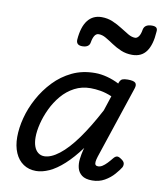

<svg xmlns="http://www.w3.org/2000/svg" viewBox="-90 -875 813 964"><g transform="rotate(10 317.0 -393.0)"><path d="M159 17Q122 17 94.5 -1.5Q67 -20 52 -54.5Q37 -89 37 -135Q37 -181 50.5 -233Q64 -285 91.5 -335.5Q119 -386 158.5 -427.5Q198 -469 250 -494Q302 -519 367 -519Q397 -519 429 -510.5Q461 -502 490 -487L491 -491Q497 -507 506.5 -511Q516 -515 534 -515Q565 -515 573.5 -505.5Q582 -496 575 -476L452 -107Q447 -91 446 -80.5Q445 -70 449 -65Q453 -60 462 -60Q473 -60 484 -67Q495 -74 506.5 -86Q518 -98 530 -113Q538 -123 546.5 -125Q555 -127 568 -118Q584 -108 586.5 -98Q589 -88 584 -77Q575 -62 555.5 -39.5Q536 -17 508 -1Q480 15 445 15Q410 15 392 1Q374 -13 368.5 -34.5Q363 -56 366 -81Q369 -106 375 -129Q376 -131 376.5 -133.5Q377 -136 378 -139Q338 -85 299.5 -50Q261 -15 225.5 1Q190 17 159 17ZM128 -150Q128 -123 135 -103.5Q142 -84 155.5 -73.5Q169 -63 187 -63Q221 -63 263 -95.5Q305 -128 350 -190.5Q395 -253 442 -342L467 -418Q436 -431 409 -435.5Q382 -440 358 -440Q313 -440 276 -420.5Q239 -401 211.5 -368.5Q184 -336 165.5 -297Q147 -258 137.5 -219.5Q128 -181 128 -150ZM279 -640Q248 -640 249 -668Q254 -734 280 -767.5Q306 -801 351 -801Q381 -801 407 -790Q433 -779 455.5 -764.5Q478 -750 497 -739Q516 -728 533 -728Q543 -728 551.5 -739.5Q560 -751 564 -776Q570 -803 607 -803Q623 -803 629.5 -796.5Q636 -790 634 -776Q630 -710 605.5 -675.5Q581 -641 533 -641Q502 -641 476 -652Q450 -663 428.5 -677.5Q407 -692 388 -703Q369 -714 351 -714Q338 -714 330 -701.5Q322 -689 318 -665Q316 -653 306 -646.5Q296 -640 279 -640Z"/></g></svg>

Font: Playwrite IN
Style: Regular
Weight: 400
Designer: Veronika Burian, José Scaglione
Foundry: TypeTogether
Version: Version 1.002